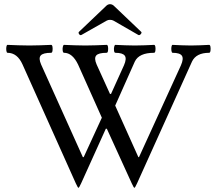

<svg xmlns="http://www.w3.org/2000/svg" viewBox="-20 -881 1029 920"><path d="M356 19Q353 19 343 -3L88 -572Q63 -628 16 -628Q12 -628 10.5 -637.5Q9 -647 10.5 -656.5Q12 -666 16 -666Q42 -665 68.5 -664Q95 -663 121 -663Q147 -663 173 -664Q199 -665 225 -666Q230 -666 231.5 -656.5Q233 -647 231.5 -637.5Q230 -628 225 -628Q186 -628 175 -615Q164 -602 177 -572L377 -128H381L468 -317L354 -572Q327 -628 287 -628Q282 -628 280.5 -637.5Q279 -647 281 -656.5Q283 -666 287 -666Q313 -665 338 -664Q363 -663 389 -663Q415 -663 440.5 -664Q466 -665 491 -666Q496 -666 497.5 -656.5Q499 -647 497.5 -637.5Q496 -628 491 -628Q452 -628 441 -615Q430 -602 443 -572L507 -431H512L574 -568Q588 -600 578 -614Q568 -628 533 -628Q528 -628 526.5 -637.5Q525 -647 527 -656.5Q529 -666 533 -666Q556 -665 579.5 -664Q603 -663 626 -663Q649 -663 672.5 -664Q696 -665 718 -666Q723 -666 724.5 -656.5Q726 -647 724.5 -637.5Q723 -628 718 -628Q682 -628 659 -617.5Q636 -607 626 -586L532 -375L643 -128H646L847 -568Q861 -600 851.5 -614Q842 -628 807 -628Q803 -628 801.5 -637.5Q800 -647 801.5 -656.5Q803 -666 807 -666Q829 -665 851 -664Q873 -663 895 -663Q917 -663 938.5 -664Q960 -665 982 -666Q987 -666 988.5 -656.5Q990 -647 988.5 -637.5Q987 -628 982 -628Q920 -628 900 -586L637 -3Q627 19 624 19Q621 19 611 -3L492 -264H487L369 -3Q359 19 356 19ZM371 -714Q364 -710 359 -717.5Q354 -725 359 -729L486 -850Q496 -861 507 -861Q519 -861 529 -850L656 -729Q661 -725 654.5 -717.5Q648 -710 642 -714L524 -782Q517 -786 507 -786Q498 -786 491 -782Z"/></svg>

Font: Junicode VF
Style: Regular
Weight: 400
Designer: Peter S. Baker
Version: Version 2.213